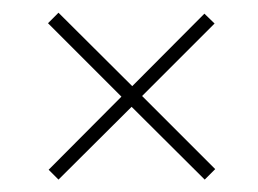

<svg xmlns="http://www.w3.org/2000/svg" viewBox="-20 -433 406 302"><path d="M72 -150.5 56.5 -166 171 -281 55.5 -396.5 72 -413 188 -297.5 301.5 -411.5 317.5 -396 203.5 -282 318.5 -167 302 -150.5 187 -265Z"/></svg>

Font: Imbue 50pt
Style: Regular
Weight: 400
Designer: Tyler Finck
Foundry: Etcetera Type Company
Version: Version 1.102; ttfautohint (v1.8.3)